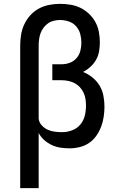

<svg xmlns="http://www.w3.org/2000/svg" viewBox="-20 -763 640 998"><path d="M85 215V-525Q85 -554 89.5 -582Q94 -610 106 -636Q118 -662 137.5 -683.5Q157 -705 182 -718.5Q207 -732 235.5 -737.5Q264 -743 292 -743Q319 -743 346.5 -738.5Q374 -734 398.5 -722Q423 -710 443 -691Q463 -672 476 -648Q489 -624 494 -597Q499 -570 499 -543Q499 -519 495 -496Q491 -473 479.5 -452.5Q468 -432 450.5 -416Q433 -400 412 -389Q439 -378 461 -360Q483 -342 497.5 -318Q512 -294 517.5 -265.5Q523 -237 523 -209Q523 -183 519 -156Q515 -129 505.5 -104Q496 -79 480.5 -57Q465 -35 443 -20Q421 -5 394.5 1.5Q368 8 342 8Q318 8 294.5 4.5Q271 1 249.5 -9Q228 -19 210 -35Q192 -51 181 -72V215ZM303 -76Q329 -76 354.5 -85.5Q380 -95 397 -115Q414 -135 420.5 -161Q427 -187 427 -213Q427 -230 424.5 -247.5Q422 -265 414.5 -281Q407 -297 395 -310Q383 -323 367.5 -331Q352 -339 334.5 -342.5Q317 -346 300 -346H252V-429H300Q322 -429 342.5 -436.5Q363 -444 377.5 -460.5Q392 -477 397.5 -498Q403 -519 403 -541Q403 -564 397 -586.5Q391 -609 375.5 -626.5Q360 -644 337.5 -651.5Q315 -659 292 -659Q276 -659 259.5 -655Q243 -651 229.5 -641.5Q216 -632 206 -618.5Q196 -605 190.5 -589.5Q185 -574 183 -557.5Q181 -541 181 -525V-146Q183 -127 196.5 -112Q210 -97 227.5 -89Q245 -81 264.5 -78.5Q284 -76 303 -76Z"/></svg>

Font: Iosevka Medium Extended
Style: Regular
Weight: 500
Width: 7
Monospace: yes
Designer: Belleve Invis
Foundry: Belleve Invis
Version: Version 32.5.0; ttfautohint (v1.8.4)